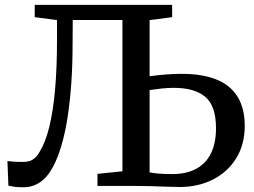

<svg xmlns="http://www.w3.org/2000/svg" viewBox="-20 -763 1042 788"><path d="M76.5 5.5Q51.5 5.5 38.5 3.5Q25.5 1.5 14.5 -1L10.5 -102Q22 -100.5 35.8 -99.5Q49.5 -98.5 78 -98.5Q90.5 -98.5 102 -102.2Q113.5 -106 124 -115.5Q134.5 -125 144 -142.5Q167 -180 182.5 -243Q198 -306 206 -395.5Q214 -485 214 -602.5V-680.5L122.5 -692.5V-743H686.5V-692.5L594 -680.5V-450Q625 -454.5 659.2 -457.2Q693.5 -460 726.5 -460Q856 -460 920.2 -406Q984.5 -352 984.5 -247.5Q984.5 -169.5 949.2 -113Q914 -56.5 853.5 -26Q793 4.5 717 4.5Q695.5 4.5 663.5 3.2Q631.5 2 597.8 1Q564 0 535 0H380V-49.5L482.5 -60V-681H278.5L278 -590.5Q278 -501.5 272.8 -424.2Q267.5 -347 257.5 -282.5Q247.5 -218 232.5 -166.8Q217.5 -115.5 197.5 -78.5Q175 -35.5 144.2 -15Q113.5 5.5 76.5 5.5ZM686.5 -48.5Q746 -48.5 786.2 -70.8Q826.5 -93 846.5 -135Q866.5 -177 866.5 -237Q866.5 -328 822.8 -365.2Q779 -402.5 693 -402.5Q670.5 -402.5 644.2 -399.8Q618 -397 594 -393.5V-55.5Q607.5 -52.5 631.8 -50.5Q656 -48.5 686.5 -48.5Z"/></svg>

Font: Merriweather 24pt Medium
Style: Regular
Weight: 500
Designer: Eben Sorkin
Foundry: Eben Sorkin
Version: Version 2.100